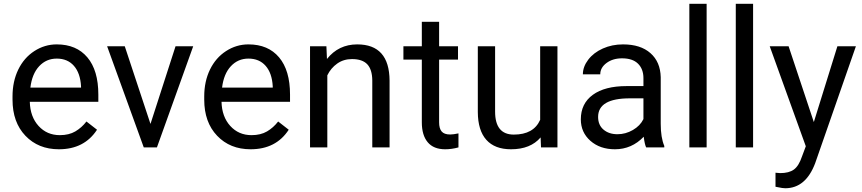

<svg xmlns="http://www.w3.org/2000/svg" viewBox="-20 -770 4503 1003"><path d="M276.4 -463.9Q221.7 -463.9 184.6 -424.1Q147.5 -384.3 138.7 -312.5H403.3V-319.3Q399.4 -388.2 366.2 -426Q333 -463.9 276.4 -463.9ZM287.6 9.8Q180.2 9.8 112.8 -60.8Q45.4 -131.3 45.4 -249.5V-266.1Q45.4 -344.7 75.4 -406.5Q105.5 -468.3 159.4 -503.2Q213.4 -538.1 276.4 -538.1Q379.4 -538.1 436.5 -470.2Q493.7 -402.3 493.7 -275.9V-238.3H135.7Q137.7 -160.2 181.4 -112.1Q225.1 -64 292.5 -64Q340.3 -64 373.5 -83.5Q406.7 -103 431.6 -135.3L486.8 -92.3Q420.4 9.8 287.6 9.8Z M766.1 -122.6 897 -528.3H989.3L799.8 0H731L539.6 -528.3H631.8Z M1277.8 -463.9Q1223.1 -463.9 1186 -424.1Q1148.9 -384.3 1140.1 -312.5H1404.8V-319.3Q1400.9 -388.2 1367.7 -426Q1334.5 -463.9 1277.8 -463.9ZM1289.1 9.8Q1181.6 9.8 1114.3 -60.8Q1046.9 -131.3 1046.9 -249.5V-266.1Q1046.9 -344.7 1076.9 -406.5Q1106.9 -468.3 1160.9 -503.2Q1214.8 -538.1 1277.8 -538.1Q1380.9 -538.1 1438 -470.2Q1495.1 -402.3 1495.1 -275.9V-238.3H1137.2Q1139.2 -160.2 1182.9 -112.1Q1226.6 -64 1293.9 -64Q1341.8 -64 1375 -83.5Q1408.2 -103 1433.1 -135.3L1488.3 -92.3Q1421.9 9.8 1289.1 9.8Z M1685.1 -528.3 1688 -461.9Q1748.5 -538.1 1846.2 -538.1Q2013.7 -538.1 2015.1 -349.1V0H1924.8V-349.6Q1924.3 -406.7 1898.7 -434.1Q1873 -461.4 1818.8 -461.4Q1774.9 -461.4 1741.7 -438Q1708.5 -414.6 1689.9 -376.5V0H1599.6V-528.3Z M2273.9 -656.2V-528.3H2372.6V-458.5H2273.9V-130.9Q2273.9 -99.1 2287.1 -83.3Q2300.3 -67.4 2332 -67.4Q2347.7 -67.4 2375 -73.2V0Q2339.4 9.8 2305.7 9.8Q2245.1 9.8 2214.4 -26.9Q2183.6 -63.5 2183.6 -130.9V-458.5H2087.4V-528.3H2183.6V-656.2Z M2804.2 -52.2Q2751.5 9.8 2649.4 9.8Q2564.9 9.8 2520.8 -39.3Q2476.6 -88.4 2476.1 -184.6V-528.3H2566.4V-187Q2566.4 -66.9 2664.1 -66.9Q2767.6 -66.9 2801.8 -144V-528.3H2892.1V0H2806.2Z M3205.6 -68.8Q3248 -68.8 3286.1 -90.8Q3324.2 -112.8 3341.3 -147.9V-256.3H3270.5Q3104.5 -256.3 3104.5 -159.2Q3104.5 -116.7 3132.8 -92.8Q3161.1 -68.8 3205.6 -68.8ZM3355.5 0Q3347.7 -15.6 3342.8 -55.7Q3279.8 9.8 3192.4 9.8Q3114.3 9.8 3064.2 -34.4Q3014.2 -78.6 3014.2 -146.5Q3014.2 -229 3076.9 -274.7Q3139.6 -320.3 3253.4 -320.3H3341.3V-361.8Q3341.3 -409.2 3313 -437.3Q3284.7 -465.3 3229.5 -465.3Q3181.2 -465.3 3148.4 -440.9Q3115.7 -416.5 3115.7 -381.8H3024.9Q3024.9 -421.4 3053 -458.3Q3081.1 -495.1 3129.2 -516.6Q3177.2 -538.1 3234.9 -538.1Q3326.2 -538.1 3377.9 -492.4Q3429.7 -446.8 3431.6 -366.7V-123.5Q3431.6 -50.8 3450.2 -7.8V0Z M3671.4 0H3581.1V-750H3671.4Z M3914.1 0H3823.7V-750H3914.1Z M4231.4 -132.3 4354.5 -528.3H4451.2L4238.8 81.5Q4189.5 213.4 4082 213.4L4064.9 211.9L4031.2 205.6V132.3L4055.7 134.3Q4101.6 134.3 4127.2 115.7Q4152.8 97.2 4169.4 47.9L4189.5 -5.9L4001 -528.3H4099.6Z"/></svg>

Font: RobotoDraft
Style: Regular
Weight: 400
Version: Version 2.001101; 2014